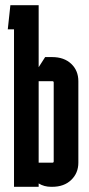

<svg xmlns="http://www.w3.org/2000/svg" viewBox="-20 -720 342 740"><path d="M34 0V-607H10L20 -700H129V-461L154 -500H181Q227 -500 254.5 -474Q282 -448 282 -407V-93Q282 -53 254.5 -26.5Q227 0 181 0H177Q150 0 129 -13V0ZM182 -407H129V-93H182Q187 -93 187 -98V-402Q187 -407 182 -407Z"/></svg>

Font: Karantina
Style: Regular
Weight: 400
Designer: Rony Koch
Foundry: Rony Koch
Version: Version 1.000; ttfautohint (v1.8.3)